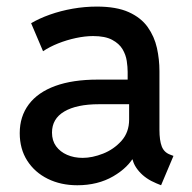

<svg xmlns="http://www.w3.org/2000/svg" viewBox="-20 -547 574 575"><path d="M211.4 7.8Q162.1 7.8 123 -11.5Q84 -30.8 61.5 -65.9Q39.1 -101.1 39.1 -148.4Q39.1 -198.2 66.2 -234.4Q93.3 -270.5 145.5 -289.6Q197.8 -308.6 272.5 -308.6H382.8V-234.9H276.9Q209.5 -234.9 172.6 -213.1Q135.7 -191.4 135.7 -149.9Q135.7 -126 147.9 -109.1Q160.2 -92.3 180.9 -83.3Q201.7 -74.2 227.5 -74.2Q256.3 -74.2 288.6 -86.9Q320.8 -99.6 343.8 -125.2Q366.7 -150.9 366.7 -189V-242.7L362.3 -271.5V-332Q362.3 -346.2 359.6 -364.5Q356.9 -382.8 346.9 -399.7Q336.9 -416.5 315.9 -427.7Q294.9 -439 258.8 -439Q234.9 -439 207.3 -433.1Q179.7 -427.2 154.1 -417Q128.4 -406.7 108.9 -393.6L73.2 -477.5Q97.2 -491.7 129.4 -503.2Q161.6 -514.6 197.8 -521Q233.9 -527.3 270 -527.3Q328.6 -527.3 365.5 -510.7Q402.3 -494.1 422.4 -465.8Q442.4 -437.5 450 -403.3Q457.5 -369.1 457.5 -334V-158.2Q457.5 -126.5 464.4 -108.6Q471.2 -90.8 489.3 -84L499.5 -80.1L462.4 7.8L448.2 2Q416 -11.2 396.5 -33.7Q377 -56.2 376 -78.6L395 -69.3H359.9L383.8 -83Q365.2 -45.9 319.1 -19Q272.9 7.8 211.4 7.8Z"/></svg>

Font: Reddit Sans Medium
Style: Regular
Weight: 500
Designer: Stephen Hutchings
Foundry: Reddit
Version: Version 1.014